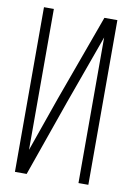

<svg xmlns="http://www.w3.org/2000/svg" viewBox="-81 -752 553 804"><g transform="rotate(10 195.5 -350.0)"><path d="M40 0V-700.2H82V-101.1L163.1 -332L296.9 -700.2H352.1V0H310.1V-619.1L204.1 -325.2L89.8 0Z"/></g></svg>

Font: Bebas Neue Book
Style: Regular
Weight: 400
Designer: Ryoichi Tsunekawa
Foundry: Ryoichi Tsunekawa
Version: Version 001.003